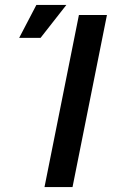

<svg xmlns="http://www.w3.org/2000/svg" viewBox="-20 -761 485 781"><path d="M161 0 301 -700H415L275 0ZM58 -607 128 -741H250L145 -607Z"/></svg>

Font: Argentum Sans
Style: Italic
Weight: 400
Italic angle: -11.3099°
Designer: Julieta Ulanovsky, Owen Earl, Rasmus Andersson, Cristiano Sobral
Foundry: The Argentum Sans Project Authors
Version: Version 3.131; ttfautohint (v1.8.4.7-5d5b-dirty)